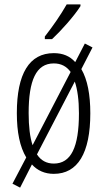

<svg xmlns="http://www.w3.org/2000/svg" viewBox="-20 -785 482 878"><path d="M348 -765H285C257 -716 226 -671 185 -618V-606H218C258 -643 319 -711 348 -757ZM393 -267C393 -352 380 -421 352 -469L403 -568L368 -586L324 -501C299 -529 267 -542 226 -542C114 -542 57 -448 57 -268C57 -180 71 -113 100 -65L37 55L72 73L126 -33C151 -5 185 10 226 10C335 10 393 -84 393 -267ZM111 -268C111 -417 145 -495 226 -495C259 -495 284 -482 303 -456L129 -121C117 -157 111 -206 111 -268ZM341 -267C341 -112 305 -37 226 -37C193 -37 167 -51 149 -79L322 -412C334 -377 341 -328 341 -267Z"/></svg>

Font: Noto Sans UI Condensed Light
Style: Regular
Weight: 300
Width: 3
Designer: Monotype Design Team
Foundry: Monotype Imaging Inc.
Version: Version 1.901